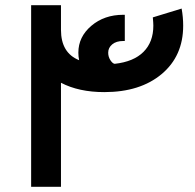

<svg xmlns="http://www.w3.org/2000/svg" viewBox="-20 -720 751 740"><path d="M680 -687Q686 -654 686 -621Q686 -504 603 -434.5Q520 -365 382 -365Q284 -365 215 -401V0H100V-700H215V-605Q215 -516 285 -488Q282 -502 282 -517Q282 -578 332 -620.5Q382 -663 455 -663H461V-562H455Q428 -562 412.5 -549Q397 -536 397 -517Q397 -501 405.5 -488Q414 -475 422 -474Q495 -482 533 -520Q571 -558 571 -621Q571 -631 569 -653Z"/></svg>

Font: Montserrat-Arabic
Style: Regular
Weight: 400
Designer: Mohamed Gaber
Foundry: Kief Type Foundry
Version: Version 5.008;PS 005.008;hotconv 1.0.88;makeotf.lib2.5.64775